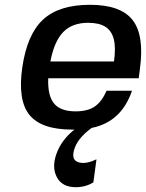

<svg xmlns="http://www.w3.org/2000/svg" viewBox="-20 -529 610 800"><path d="M530 -151Q486 -21 362 4Q301 48 288 98Q276 143 315 149Q321 150 327 150Q339 150 353 146Q367 142 374 138L382 135L369 231Q336 251 296 251Q239 251 217 209.5Q195 168 215.5 111Q236 54 290 11H281Q152 11 102.5 -50.5Q53 -112 73 -249Q93 -386 159.5 -447.5Q226 -509 355 -509Q483 -509 532.5 -445.5Q582 -382 563 -242L558 -203H181Q178 -131 205 -98Q232 -65 295 -65Q345 -65 374.5 -85Q404 -105 424 -151ZM347 -434Q281 -434 243.5 -395.5Q206 -357 190 -273H455Q463 -331 454 -366Q445 -401 419 -417.5Q393 -434 347 -434Z"/></svg>

Font: Fivo Sans Modern Med
Style: Italic
Weight: 450
Designer: Alexander Slobzheninov
Foundry: Alexander Slobzheninov
Version: 1.0